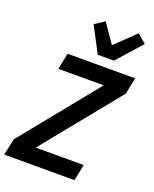

<svg xmlns="http://www.w3.org/2000/svg" viewBox="-187 -1055 925 1151"><g transform="rotate(20 275.5 -479.5)"><path d="M433 0H-15L7 -105L403 -594H114L135 -698H566L545 -593L148 -104H454ZM307 -754 221 -918 283 -959 367 -837 494 -959 550 -911 410 -754Z"/></g></svg>

Font: IBM Plex Sans Condensed SemiBold
Style: Italic
Weight: 600
Width: 3
Italic angle: -11°
Designer: Mike Abbink, Paul van der Laan, Pieter van Rosmalen
Foundry: Bold Monday
Version: Version 1.3